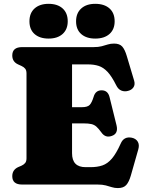

<svg xmlns="http://www.w3.org/2000/svg" viewBox="-20 -940 740 978"><path d="M42.5 -657.5Q42.5 -700 92.5 -700H456.5Q481.5 -700 498.2 -704.5Q515 -709 529.2 -713.5Q543.5 -718 561 -718Q589 -718 602.5 -703Q616 -688 626 -654L663.5 -528.5Q669 -509 659.8 -495.2Q650.5 -481.5 632 -477Q614 -472 597.8 -478.8Q581.5 -485.5 571.5 -506.5Q549 -551.5 527.8 -574Q506.5 -596.5 482.8 -604.2Q459 -612 428 -612H347V-394H397Q426 -394 437 -405.8Q448 -417.5 457 -447Q466.5 -480 497.5 -480Q529.5 -480 538 -445.5L573.5 -302Q584 -259 549 -247.5Q516.5 -236 496 -266Q482.5 -284.5 471.5 -294.5Q460.5 -304.5 445.5 -308Q430.5 -311.5 405 -311.5H347V-159.5Q347 -88.5 416 -88.5H440.5Q476 -88.5 502 -97.5Q528 -106.5 550 -132.2Q572 -158 594.5 -208Q610.5 -246.5 651.5 -238.5Q672.5 -234 681.8 -218.2Q691 -202.5 684.5 -179.5L646.5 -46Q637 -13 623 2.5Q609 18 580.5 18Q564 18 549.8 13.5Q535.5 9 518.8 4.5Q502 0 477 0H92.5Q42.5 0 42.5 -42.5Q42.5 -74.5 72 -88.5L89.5 -96Q101.5 -101.5 108.2 -109.8Q115 -118 115 -134V-566Q115 -582 108.2 -590.2Q101.5 -598.5 89.5 -604L72 -612Q42.5 -625.5 42.5 -657.5ZM227.5 -743.5Q182.5 -743.5 156.2 -766.5Q130 -789.5 130 -831.5Q130 -873.5 156.2 -897Q182.5 -920.5 227.5 -920.5Q273 -920.5 299 -897Q325 -873.5 325 -831.5Q325 -790.5 299 -767Q273 -743.5 227.5 -743.5ZM465 -743.5Q420 -743.5 393.8 -766.5Q367.5 -789.5 367.5 -831.5Q367.5 -873 393.8 -896.8Q420 -920.5 465 -920.5Q511.5 -920.5 537.8 -897Q564 -873.5 564 -831.5Q564 -790.5 537.8 -767Q511.5 -743.5 465 -743.5Z"/></svg>

Font: Fraunces 9pt Soft Black
Style: Regular
Weight: 900
Version: Version 1.000;[b76b70a41]